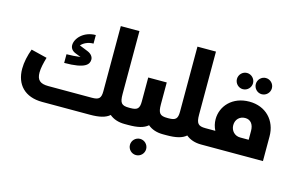

<svg xmlns="http://www.w3.org/2000/svg" viewBox="-117 -1078 2474 1602"><g transform="rotate(15 1120.5 -277.5)"><path d="M990 -141C925 -141 909 -160 909 -238V-781H748V-219C748 -157 730 -141 669 -141H293C221 -141 193 -168 193 -232C193 -270 204 -316 218 -365L80 -399C59 -342 45 -281 45 -225C45 -89 127 0 278 0H691C769 0 824 -12 859 -43C892 -15 936 0 990 0C1005 0 1010 -29 1010 -71C1010 -114 1005 -141 990 -141ZM583 -448C583 -467 570 -493 532 -508L460 -537C481 -561 518 -581 566 -581V-655C464 -655 397 -583 397 -523C397 -499 411 -476 442 -464L490 -445C453 -440 409 -437 371 -437V-362C555 -362 583 -406 583 -448Z M1321 -141C1257 -141 1240 -160 1240 -238V-426H1080V-219C1080 -157 1062 -141 1001 -141H991C976 -141 971 -114 971 -70C971 -29 976 0 991 0H1022C1101 0 1155 -12 1190 -43C1223 -15 1267 0 1321 0C1336 0 1341 -29 1341 -71C1341 -114 1336 -141 1321 -141ZM1148 86C1109 86 1078 118 1078 156C1078 194 1109 226 1148 226C1187 226 1218 194 1218 156C1218 118 1187 86 1148 86Z M1651 -141C1587 -141 1570 -160 1570 -238V-781H1410V-219C1410 -157 1392 -141 1331 -141H1321C1306 -141 1301 -114 1301 -70C1301 -29 1306 0 1321 0H1352C1431 0 1485 -12 1520 -43C1553 -15 1597 0 1651 0C1666 0 1671 -29 1671 -71C1671 -114 1666 -141 1651 -141Z M1867 -536C1906 -536 1937 -568 1937 -606C1937 -644 1906 -676 1867 -676C1829 -676 1798 -644 1798 -606C1798 -568 1829 -536 1867 -536ZM2030 -536C2069 -536 2100 -568 2100 -606C2100 -644 2069 -676 2030 -676C1992 -676 1961 -644 1961 -606C1961 -568 1992 -536 2030 -536ZM1949 -450C1802 -450 1713 -349 1713 -236C1713 -203 1721 -170 1736 -141H1651C1636 -141 1631 -114 1631 -70C1631 -29 1636 0 1651 0H2185V-213C2185 -351 2090 -450 1949 -450ZM1950 -141C1903 -141 1868 -178 1868 -226C1868 -275 1902 -309 1950 -309C1996 -309 2024 -275 2024 -217V-141Z"/></g></svg>

Font: UULA Sans
Style: Bold
Weight: 700
Designer: Mohamed Gaber, Laura Garcia Mut
Foundry: Kief Type Foundry
Version: Version 3.006;hotconv 1.0.109;makeotfexe 2.5.65596